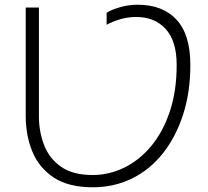

<svg xmlns="http://www.w3.org/2000/svg" viewBox="-20 -782 882 814"><path d="M89 -291V-750H145V-289Q145 -224 167 -167Q189 -110 239 -75Q289 -40 373 -40Q442 -40 506 -71Q570 -102 620 -161.5Q670 -221 699.5 -308Q729 -395 729 -507Q729 -608 682.5 -659Q636 -710 558 -710Q522 -710 490 -700.5Q458 -691 432 -677V-728Q453 -741 489 -751.5Q525 -762 563 -762Q670 -762 728.5 -698.5Q787 -635 787 -507Q787 -392 756.5 -297Q726 -202 671 -132.5Q616 -63 540 -25.5Q464 12 373 12Q271 12 208.5 -29Q146 -70 117.5 -138.5Q89 -207 89 -291Z"/></svg>

Font: Bounded
Style: Regular
Weight: 200
Designer: Vlad Churkin
Version: Version 1.0